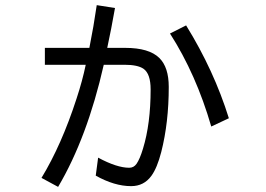

<svg xmlns="http://www.w3.org/2000/svg" viewBox="-20 -689 1040 750"><path d="M155.3 -502H329.1Q345.7 -584.5 357.9 -668.9L429.2 -657.7Q414.6 -574.7 398.9 -502H469.2Q562.5 -502 602.5 -462.4Q639.2 -426.3 639.2 -349.6Q639.2 -210.4 609.9 -95.2Q593.8 -32.7 571.3 -2Q542 38.1 492.2 38.1Q427.2 38.1 354 -2.9L363.3 -73.2Q436.5 -33.7 484.9 -33.7Q502.4 -33.7 513.2 -48.8Q526.4 -67.9 538.6 -108.4Q568.4 -205.6 568.4 -339.8Q568.4 -400.9 540.5 -420.4Q517.6 -436 466.3 -436H385.3Q320.8 -151.4 207 41L142.1 5.9Q220.7 -123.5 279.3 -304.7Q301.8 -373 314.9 -436H155.3ZM805.2 -194.8Q746.1 -398.9 644 -558.1L707 -589.8Q815.9 -413.6 874 -227.1Z"/></svg>

Font: BIZ UDGothic
Style: Regular
Weight: 400
Monospace: yes
Designer: TypeBank Co., Ltd.
Foundry: Morisawa Inc.
Version: Version 1.05